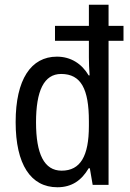

<svg xmlns="http://www.w3.org/2000/svg" viewBox="-20 -780 549 810"><path d="M222 10C283 10 324 -19 354 -70H359L371 0H438V-608H501V-671H438V-760H355V-671H212V-608H355V-538C355 -517 356 -487 358 -462H354C325 -511 279 -541 220 -541C111 -541 46 -445 46 -265C46 -86 110 10 222 10ZM240 -60C166 -60 132 -131 132 -264C132 -396 165 -468 238 -468C322 -468 355 -404 355 -269V-249C355 -121 319 -60 240 -60Z"/></svg>

Font: Noto Sans Telugu Condensed
Style: Regular
Weight: 400
Width: 3
Designer: Jelle Bosma - Monotype Design Team
Foundry: Monotype Imaging Inc.
Version: Version 2.005